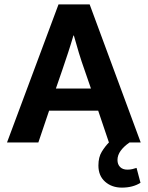

<svg xmlns="http://www.w3.org/2000/svg" viewBox="-20 -650 675 876"><path d="M247 -630H389L622 0H571Q545 18 530.5 38Q516 58 516 80Q516 100 528 112Q540 124 561 124Q574 124 584 121.5Q594 119 603 116L621 184Q586 206 536 206Q490 206 459.5 179Q429 152 429 105Q429 67 444.5 42Q460 17 477 0L428 -145H204L155 0H12ZM235 -246H395L366 -330Q352 -369 340 -408.5Q328 -448 317 -488H315Q304 -450 291 -410.5Q278 -371 264 -330Z"/></svg>

Font: Ek Mukta
Style: Bold
Weight: 700
Designer: Girish Dalvi and Yashodeep Gholap
Foundry: Ek Type
Version: Version 2.538;PS 1.002;hotconv 16.6.51;makeotf.lib2.5.65220;